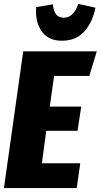

<svg xmlns="http://www.w3.org/2000/svg" viewBox="-21 -956 512 976"><path d="M471 -695 433 -570H254L232 -414H392L373 -291H214L192 -126H387L369 0H-1L97 -695ZM162 -899Q162 -913 163 -920L248 -934Q250 -903 263 -884.5Q276 -866 303 -866Q353 -866 377 -936L464 -917Q450 -843 407.5 -796Q365 -749 294 -749Q228 -749 195 -791.5Q162 -834 162 -899Z"/></svg>

Font: Fira Sans Extra Condensed ExtraBold
Style: Italic
Weight: 800
Width: 3
Italic angle: -8°
Designer: Carrois Corporate & Edenspiekermann AG
Foundry: Carrois Corporate GbR & Edenspiekermann AG
Version: Version 4.203